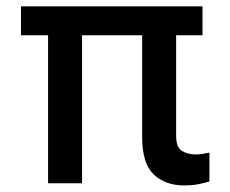

<svg xmlns="http://www.w3.org/2000/svg" viewBox="-20 -565 709 592"><path d="M604.4 -545.5V-456.3H523.1V-147Q523.1 -110.4 541.2 -99.6Q559.3 -88.8 583.1 -88.8Q595.2 -88.8 606.9 -90.9Q618.6 -93 625.7 -94.5V-5.3Q612.2 -1.4 592.7 2.7Q573.2 6.7 547.2 6.7Q490.1 6.7 454.4 -26.6Q418.7 -60 418.3 -141V-456.3H233V0H128.2V-456.3H44.7V-545.5Z"/></svg>

Font: Inter UI Medium
Style: Regular
Weight: 500
Designer: Rasmus Andersson
Foundry: rsms
Version: 3.2;8d6f07862